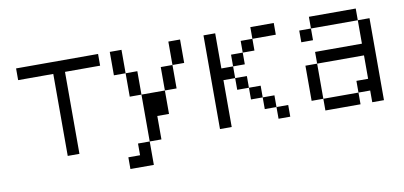

<svg xmlns="http://www.w3.org/2000/svg" viewBox="-62 -692 2124 1009"><g transform="rotate(-10 1000.0 -187.5)"><path d="M500 -437.5V-500H62.5V-437.5H250V0H312.5V-437.5Z M625 62.5H562.5V125H687.5Q687.5 125 687.5 0H625ZM687.5 0H750Q750 0 750 -125H812.5Q812.5 -125 812.5 -250H687.5Q687.5 -250 687.5 0ZM687.5 -250Q687.5 -250 687.5 -375H625Q625 -375 625 -250ZM812.5 -250H875Q875 -250 875 -375H812.5Q812.5 -375 812.5 -250ZM625 -375Q625 -375 625 -500H562.5Q562.5 -500 562.5 -375ZM875 -375H937.5Q937.5 -375 937.5 -500H875Q875 -500 875 -375Z M1437.5 0V-62.5H1375V0ZM1437.5 -437.5V-500H1312.5V-437.5H1250V-375H1187.5V-312.5H1125V-500H1062.5Q1062.5 -500 1062.5 0H1125Q1125 0 1125 -250H1187.5V-187.5H1250V-125H1312.5V-62.5H1375V-125H1312.5V-187.5H1250V-250H1187.5V-312.5H1250V-375H1312.5V-437.5Z M1625 -62.5V0H1812.5V-62.5ZM1625 -62.5V-250H1562.5V-62.5ZM1875 -62.5V0H1937.5V-437.5H1875Q1875 -437.5 1875 -312.5H1625V-250H1875Q1875 -250 1875 -125H1812.5V-62.5ZM1625 -437.5H1562.5V-375H1625ZM1625 -437.5H1875V-500H1625Z"/></g></svg>

Font: Unifont
Style: Regular
Weight: 500
Version: Version 13.0.05